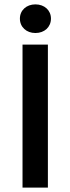

<svg xmlns="http://www.w3.org/2000/svg" viewBox="-20 -858 322 878"><path d="M83 -654V0H199V-654ZM71 -773C71 -734 101 -707 142 -707C183 -707 213 -734 213 -773C213 -811 183 -838 142 -838C101 -838 71 -811 71 -773Z"/></svg>

Font: DAIFUKU Sans Semibold
Style: Regular
Weight: 600
Designer: Original font ‘Source Sans 3’ : Paul D. Hunt
Foundry: Daifuku
Version: Version 1.000